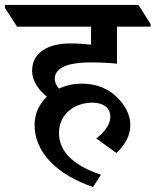

<svg xmlns="http://www.w3.org/2000/svg" viewBox="-72 -644 630 778"><path d="M305 114 337 64C211 22 167 -40 167 -105C167 -181 229 -228 302 -228C343 -228 375 -210 375 -171C375 -135 346 -105 318 -83L400 -24C435 -59 456 -92 456 -138C456 -181 432 -222 400 -252C369 -282 323 -305 260 -305C226 -305 195 -298 167 -285C157 -296 150 -309 150 -324C150 -363 188 -391 295 -391C333 -391 377 -389 402 -386V-536H538V-547L489 -624H-52V-612L-3 -536H297V-463C271 -466 244 -468 213 -468C124 -468 58 -432 58 -357C58 -317 83 -281 118 -252C87 -223 68 -183 68 -139C68 -25 160 64 305 114Z"/></svg>

Font: Noto Serif Devanagari SemiBold
Style: Regular
Weight: 600
Designer: Universal Thirst, Indian Type Foundry and the Monotype Design Team
Foundry: Monotype Imaging Inc.
Version: Version 2.004